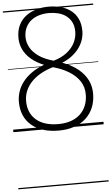

<svg xmlns="http://www.w3.org/2000/svg" viewBox="-83 -1026 891 1535"><g transform="rotate(-5 362.5 -258.0)"><path d="M363 19Q293 19 238 1.5Q183 -16 144 -49.5Q105 -83 85 -130.5Q65 -178 65 -238Q65 -280 78.5 -320.5Q92 -361 120.5 -397.5Q149 -434 191.5 -464Q234 -494 291 -515Q230 -540 188.5 -575.5Q147 -611 126.5 -655Q106 -699 106 -748Q106 -805 126.5 -848Q147 -891 183.5 -919Q220 -947 267 -961Q314 -975 366 -975Q419 -975 465 -962.5Q511 -950 546 -923.5Q581 -897 600.5 -855.5Q620 -814 620 -757Q620 -724 609.5 -690.5Q599 -657 577 -625.5Q555 -594 520.5 -566.5Q486 -539 438 -519Q514 -491 563.5 -450.5Q613 -410 637.5 -360Q662 -310 662 -253Q662 -191 641.5 -141Q621 -91 582 -55Q543 -19 487.5 0Q432 19 363 19ZM364 -33Q420 -33 464 -48Q508 -63 539 -91.5Q570 -120 586.5 -160.5Q603 -201 603 -251Q603 -310 573.5 -355.5Q544 -401 490 -435Q436 -469 360 -490Q305 -474 261 -449Q217 -424 186.5 -392Q156 -360 139.5 -321.5Q123 -283 123 -239Q123 -190 139.5 -152Q156 -114 187.5 -87Q219 -60 263.5 -46.5Q308 -33 364 -33ZM371 -541Q436 -560 478.5 -593.5Q521 -627 542 -669.5Q563 -712 563 -757Q563 -802 547 -833.5Q531 -865 503.5 -885.5Q476 -906 440 -915Q404 -924 365 -924Q325 -924 288.5 -913.5Q252 -903 224 -881.5Q196 -860 179.5 -826.5Q163 -793 163 -749Q163 -704 186 -663.5Q209 -623 255 -591.5Q301 -560 371 -541ZM0 449H725V459H0ZM0 -20H725V0H0ZM0 -505H725V-500H0ZM0 -969H725V-959H0Z"/></g></svg>

Font: Playwrite IT Trad Guides
Style: Regular
Weight: 400
Designer: Veronika Burian, José Scaglione
Foundry: TypeTogether
Version: Version 1.003